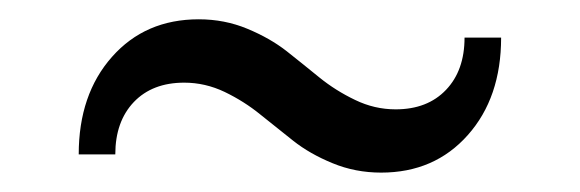

<svg xmlns="http://www.w3.org/2000/svg" viewBox="-20 -380 604 200"><path d="M377 -200.2Q350.1 -200.2 326.4 -210Q302.7 -219.7 285.4 -233.4Q268.1 -247.1 251.2 -260.7Q234.4 -274.4 214.1 -284.2Q193.8 -293.9 171.9 -293.9Q138.7 -293.9 119.4 -273.7Q100.1 -253.4 100.1 -219.2H62Q62 -281.7 96.7 -320.8Q131.3 -359.9 187 -359.9Q213.9 -359.9 237.5 -350.1Q261.2 -340.3 278.6 -326.7Q295.9 -313 312.7 -299.3Q329.6 -285.6 349.9 -275.9Q370.1 -266.1 392.1 -266.1Q425.3 -266.1 444.6 -286.4Q463.9 -306.6 463.9 -340.8H502Q502 -278.3 467.3 -239.3Q432.6 -200.2 377 -200.2Z"/></svg>

Font: Ribes
Style: Regular
Weight: 400
Designer: Luigi Gorlero
Foundry: Collletttivo
Version: Version 2.100;Glyphs 3.2 (3217)